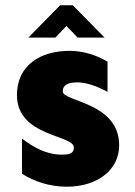

<svg xmlns="http://www.w3.org/2000/svg" viewBox="-20 -698 510 725"><path d="M243 -506C133 -506 44 -452 44 -339C44 -181 259 -190 259 -141C259 -121 246 -114 214 -114C154 -114 104 -143 63 -175V-42C108 -13 167 7 232 7C350 7 430 -58 430 -149C430 -313 217 -313 217 -353C217 -365 221 -387 271 -387C306 -387 346 -373 386 -351V-465C345 -490 294 -506 243 -506ZM255 -678H207L87 -556H189L231 -600L273 -556H375Z"/></svg>

Font: Maven Pro
Style: Black
Weight: 900
Designer: Joe Prince
Foundry: Joe Prince
Version: Version 1.003